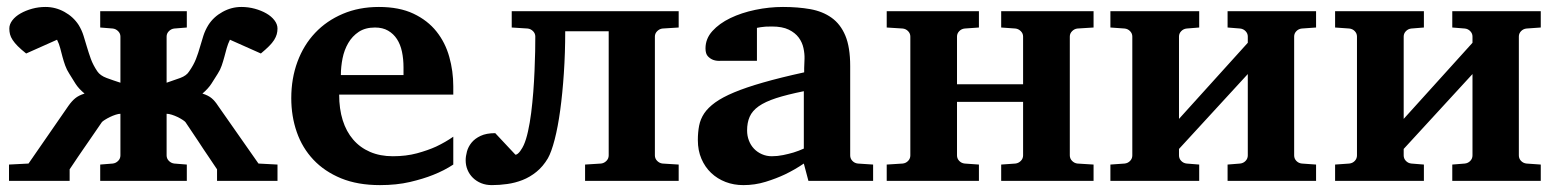

<svg xmlns="http://www.w3.org/2000/svg" viewBox="-20 -520 4478 552"><path d="M604 0V-33.2Q599.6 -39.6 593.5 -48.8Q587.4 -58.1 580.1 -68.8Q572.8 -79.6 564.9 -91.3Q557.1 -103 549.8 -114.3Q532.2 -140.6 513.2 -168.9Q511.2 -171.4 504.9 -175.5Q498.5 -179.7 490.5 -183.6Q482.4 -187.5 473.9 -190.2Q465.3 -192.9 459 -192.9V-73.2Q459 -64 465.6 -57.4Q472.2 -50.8 481 -49.8L517.1 -46.9V0H268.1V-46.9L304.2 -49.8Q313 -50.8 319.6 -57.4Q326.2 -64 326.2 -73.2V-192.9Q320.8 -192.9 312.5 -190.2Q304.2 -187.5 296.1 -183.6Q288.1 -179.7 281.5 -175.5Q274.9 -171.4 272.9 -168.9Q253.4 -140.6 235.4 -114.3Q227.5 -103 219.5 -91.3Q211.4 -79.6 204.1 -68.8Q196.8 -58.1 190.7 -48.8Q184.6 -39.6 180.2 -33.2V0H5.9V-46.9L62 -49.8L176.8 -215.8Q186.5 -229.5 196.3 -237.5Q206.1 -245.6 223.1 -251Q206.1 -265.1 197 -279.5Q188 -293.9 179.2 -308.1Q171.9 -319.3 167.5 -331.5Q163.1 -343.8 159.7 -356.4Q156.2 -369.1 153.1 -381.6Q149.9 -394 144 -405.8L55.2 -366.2Q40.5 -377.9 31.2 -387.2Q22 -396.5 16.4 -405Q10.7 -413.6 8.8 -421.4Q6.8 -429.2 6.8 -438Q6.8 -450.2 15.6 -461.7Q24.4 -473.1 39.1 -481.4Q53.7 -489.7 72.3 -494.9Q90.8 -500 110.8 -500Q139.6 -500 165.3 -485.8Q190.9 -471.7 206.1 -448.2Q215.3 -433.1 220.2 -417.2Q225.1 -401.4 230 -384.8Q234.9 -368.2 241.2 -350.6Q247.6 -333 259.8 -314.9Q268.1 -302.7 286.4 -295.9Q304.7 -289.1 326.2 -282.2V-415Q326.2 -423.8 319.6 -430.4Q313 -437 304.2 -438L268.1 -440.9V-487.8H517.1V-440.9L481 -438Q472.2 -437 465.6 -430.4Q459 -423.8 459 -415V-282.2Q480 -289.1 498.3 -295.9Q516.6 -302.7 523.9 -314.9Q536.6 -333 543.5 -350.6Q550.3 -368.2 554.9 -384.8Q559.6 -401.4 564.7 -417.2Q569.8 -433.1 579.1 -448.2Q594.2 -471.7 619.9 -485.8Q645.5 -500 673.8 -500Q693.8 -500 712.6 -494.9Q731.4 -489.7 745.8 -481.4Q760.3 -473.1 769 -461.7Q777.8 -450.2 777.8 -438Q777.8 -429.2 775.6 -421.4Q773.4 -413.6 768.1 -405Q762.7 -396.5 753.4 -387.2Q744.1 -377.9 730 -366.2L641.1 -405.8Q635.3 -394 631.8 -381.6Q628.4 -369.1 625 -356.4Q621.6 -343.8 617.4 -331.5Q613.3 -319.3 606 -308.1Q597.2 -293.9 587.9 -279.5Q578.6 -265.1 562 -251Q579.1 -245.6 588.6 -237.5Q598.1 -229.5 606.9 -215.8L723.1 -49.8L777.8 -46.9V0Z M1140.1 -326.2Q1140.1 -350.1 1135.7 -371.1Q1131.3 -392.1 1121.3 -407.5Q1111.3 -422.9 1095.7 -431.9Q1080.1 -440.9 1058.1 -440.9Q1030.3 -440.9 1011.5 -428.5Q992.7 -416 981.2 -396.2Q969.7 -376.5 964.8 -352.1Q960 -327.6 960 -304.2H1140.1ZM1283.2 -46.9Q1257.3 -29.8 1225.1 -17.1Q1197.3 -5.9 1158.7 3.2Q1120.1 12.2 1072.3 12.2Q1008.3 12.2 960.7 -7.3Q913.1 -26.9 881.1 -60.8Q849.1 -94.7 833.3 -140.1Q817.4 -185.5 817.4 -237.8Q817.4 -294.4 835.2 -342.5Q853 -390.6 886 -425.5Q918.9 -460.4 965.6 -480.2Q1012.2 -500 1069.3 -500Q1127.9 -500 1168.7 -480.7Q1209.5 -461.4 1234.9 -429.4Q1260.3 -397.5 1271.7 -356.4Q1283.2 -315.4 1283.2 -272V-248H955.1Q955.1 -207 965.3 -174.3Q975.6 -141.6 995.4 -118.7Q1015.1 -95.7 1043.9 -83.3Q1072.8 -70.8 1109.4 -70.8Q1147.5 -70.8 1179 -79.3Q1210.4 -87.9 1233.9 -98.6Q1260.7 -111.3 1283.2 -127Z M1662.1 0V-46.9L1708 -49.8Q1716.8 -50.8 1723.4 -57.4Q1730 -64 1730 -73.2V-430.2H1605Q1605 -367.7 1601.1 -309.6Q1597.2 -251.5 1590.6 -203.1Q1584 -154.8 1574.7 -118.9Q1565.4 -83 1555.2 -64.9Q1541 -41 1522.2 -25.9Q1503.4 -10.7 1482.2 -2.4Q1460.9 5.9 1438.5 9Q1416 12.2 1394 12.2Q1377 12.2 1363.3 6.6Q1349.6 1 1339.6 -8.8Q1329.6 -18.6 1324.2 -31.5Q1318.8 -44.4 1318.8 -59.1Q1318.8 -70.8 1322.5 -84.5Q1326.2 -98.1 1335.7 -109.9Q1345.2 -121.6 1361.8 -129.4Q1378.4 -137.2 1403.8 -137.2L1461.9 -75.2Q1465.3 -75.2 1469 -78.4Q1472.7 -81.5 1475.8 -85.9Q1479 -90.3 1481.7 -95Q1484.4 -99.6 1485.8 -103Q1492.7 -118.2 1498 -142.3Q1503.4 -166.5 1507.1 -195.3Q1510.7 -224.1 1513.2 -255.6Q1515.6 -287.1 1516.8 -316.9Q1518.1 -346.7 1518.6 -372.3Q1519 -397.9 1519 -415Q1519 -423.8 1512.5 -430.4Q1505.9 -437 1497.1 -438L1451.2 -440.9V-487.8H1931.2V-440.9L1884.8 -438Q1876 -437 1869.4 -430.4Q1862.8 -423.8 1862.8 -415V-73.2Q1862.8 -64 1869.4 -57.4Q1876 -50.8 1884.8 -49.8L1931.2 -46.9V0Z M2304.2 0 2291 -49.8Q2265.1 -32.2 2236.8 -18.6Q2211.9 -6.8 2181.2 2.7Q2150.4 12.2 2117.2 12.2Q2089.8 12.2 2066.2 3.2Q2042.5 -5.9 2024.7 -22.7Q2006.8 -39.6 1996.6 -63.5Q1986.3 -87.4 1986.3 -117.2Q1986.3 -139.6 1990 -158.7Q1993.7 -177.7 2004.6 -194.1Q2015.6 -210.4 2036.1 -225.3Q2056.6 -240.2 2090.6 -254.4Q2124.5 -268.6 2173.8 -282.7Q2223.1 -296.9 2292 -312V-324.2Q2292 -331.5 2292.5 -337.4Q2292.5 -344.2 2293 -351.1Q2293.5 -365.2 2290 -381.6Q2286.6 -397.9 2276.4 -411.9Q2266.1 -425.8 2247.6 -434.8Q2229 -443.8 2199.2 -443.8Q2189 -443.8 2180.9 -443.4Q2172.9 -442.9 2167.5 -441.9Q2161.1 -440.9 2156.2 -439.9V-345.2H2053.2Q2040.5 -344.2 2030.8 -347.7Q2022.5 -350.6 2015.4 -357.9Q2008.3 -365.2 2008.3 -380.9Q2008.3 -408.7 2028.1 -430.7Q2047.9 -452.6 2079.8 -468Q2111.8 -483.4 2151.6 -491.7Q2191.4 -500 2231 -500Q2273.9 -500 2309.6 -493.7Q2345.2 -487.3 2370.8 -469Q2396.5 -450.7 2410.4 -417.5Q2424.3 -384.3 2424.3 -330.1V-73.2Q2424.3 -64 2430.7 -57.4Q2437 -50.8 2446.3 -49.8L2490.2 -46.9V0ZM2291 -257.8Q2242.7 -248 2211.2 -237.8Q2179.7 -227.5 2161.1 -214.4Q2142.6 -201.2 2135.3 -184.3Q2127.9 -167.5 2127.9 -145Q2127.9 -129.4 2133.1 -116Q2138.2 -102.5 2147.7 -92.5Q2157.2 -82.5 2170.4 -76.7Q2183.6 -70.8 2199.2 -70.8Q2215.3 -70.8 2231.7 -74.2Q2248 -77.6 2261.2 -81.5Q2276.9 -86.4 2291 -92.8Z M2858.4 0V-46.9L2899.4 -49.8Q2908.2 -50.8 2914.8 -57.4Q2921.4 -64 2921.4 -73.2V-227.1H2731.4V-73.2Q2731.4 -64 2737.8 -57.4Q2744.1 -50.8 2753.4 -49.8L2794.4 -46.9V0H2529.3V-46.9L2575.2 -49.8Q2584.5 -50.8 2590.8 -57.4Q2597.2 -64 2597.2 -73.2V-415Q2597.2 -423.8 2590.8 -430.4Q2584.5 -437 2575.2 -438L2529.3 -440.9V-487.8H2794.4V-440.9L2753.4 -438Q2744.1 -437 2737.8 -430.4Q2731.4 -423.8 2731.4 -415V-277.8H2921.4V-415Q2921.4 -423.8 2914.8 -430.4Q2908.2 -437 2899.4 -438L2858.4 -440.9V-487.8H3124V-440.9L3077.6 -438Q3068.8 -437 3062.3 -430.4Q3055.7 -423.8 3055.7 -415V-73.2Q3055.7 -64 3062.3 -57.4Q3068.8 -50.8 3077.6 -49.8L3124 -46.9V0Z M3509.3 0V-46.9L3545.4 -49.8Q3554.7 -50.8 3561 -57.4Q3567.4 -64 3567.4 -73.2V-307.1L3369.6 -91.8V-73.2Q3369.6 -64 3376 -57.4Q3382.3 -50.8 3391.6 -49.8L3427.7 -46.9V0H3172.4V-46.9L3213.4 -49.8Q3222.7 -50.8 3229 -57.4Q3235.4 -64 3235.4 -73.2V-415Q3235.4 -423.8 3229 -430.4Q3222.7 -437 3213.4 -438L3172.4 -440.9V-487.8H3427.7V-440.9L3391.6 -438Q3382.3 -437 3376 -430.4Q3369.6 -423.8 3369.6 -415V-178.2L3567.4 -397V-415Q3567.4 -423.8 3561 -430.4Q3554.7 -437 3545.4 -438L3509.3 -440.9V-487.8H3763.7V-440.9L3722.7 -438Q3713.4 -437 3707 -430.4Q3700.7 -423.8 3700.7 -415V-73.2Q3700.7 -64 3707 -57.4Q3713.4 -50.8 3722.7 -49.8L3763.7 -46.9V0Z M4155.3 0V-46.9L4191.4 -49.8Q4200.7 -50.8 4207 -57.4Q4213.4 -64 4213.4 -73.2V-307.1L4015.6 -91.8V-73.2Q4015.6 -64 4022 -57.4Q4028.3 -50.8 4037.6 -49.8L4073.7 -46.9V0H3818.4V-46.9L3859.4 -49.8Q3868.7 -50.8 3875 -57.4Q3881.3 -64 3881.3 -73.2V-415Q3881.3 -423.8 3875 -430.4Q3868.7 -437 3859.4 -438L3818.4 -440.9V-487.8H4073.7V-440.9L4037.6 -438Q4028.3 -437 4022 -430.4Q4015.6 -423.8 4015.6 -415V-178.2L4213.4 -397V-415Q4213.4 -423.8 4207 -430.4Q4200.7 -437 4191.4 -438L4155.3 -440.9V-487.8H4409.7V-440.9L4368.7 -438Q4359.4 -437 4353 -430.4Q4346.7 -423.8 4346.7 -415V-73.2Q4346.7 -64 4353 -57.4Q4359.4 -50.8 4368.7 -49.8L4409.7 -46.9V0Z"/></svg>

Font: Charis SIL Cyr
Style: Bold
Weight: 700
Foundry: SIL International
Version: Version 5.000